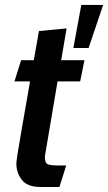

<svg xmlns="http://www.w3.org/2000/svg" viewBox="-20 -734 430 764"><path d="M140.5 10Q89 10 67 -18.2Q45 -46.5 45 -84Q45 -87 45.8 -93Q46.5 -99 49 -116Q51.5 -133 57.5 -167.5Q63.5 -202 73.5 -260.8Q83.5 -319.5 99.5 -410H37.5L64 -494.5H114.5Q124 -548 135 -610.5L245 -621L223.5 -494.5H316L299 -410H209L158.5 -111.5Q158 -84.5 171 -80Q184 -75.5 213.5 -75.5H243.5L216.5 10ZM272 -543 303.5 -714.5H390.5L332.5 -543Z"/></svg>

Font: Cabin Condensed SemiBold
Style: Italic
Weight: 600
Width: 3
Italic angle: -10°
Designer: Pablo Impallari
Foundry: Pablo Impallari. http://www.impallari.com Igino Marini. http://www.ikern.com
Version: Version 3.001; ttfautohint (v1.8.3)